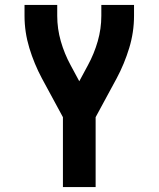

<svg xmlns="http://www.w3.org/2000/svg" viewBox="-20 -550 640 775"><path d="M234 205V-77L149 -234Q118 -292 98.5 -356Q79 -420 79 -486V-530H211V-486Q211 -434 225.5 -383.5Q240 -333 265 -287L300 -222L335 -287Q360 -333 374.5 -383.5Q389 -434 389 -486V-530H521V-486Q521 -420 501.5 -356Q482 -292 451 -234L366 -77V205Z"/></svg>

Font: Iosevka Curly XBdEx
Style: Regular
Weight: 800
Width: 7
Monospace: yes
Designer: Belleve Invis
Foundry: Belleve Invis
Version: Version 11.1.0; ttfautohint (v1.8.3)